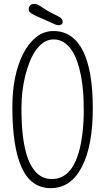

<svg xmlns="http://www.w3.org/2000/svg" viewBox="-20 -956 541 987"><path d="M43.5 -405.8Q43.5 -568.4 98.6 -678.7Q126 -732.4 165 -764.4Q204.1 -796.4 255.1 -796.4Q306.2 -796.4 344.2 -769.8Q382.3 -743.2 407.2 -692.9Q456.1 -594.2 457 -405.8Q458 -207.5 400.4 -97.2Q343.8 11.2 241.7 11.2Q139.6 11.2 91.6 -94.2Q43.5 -199.7 43.5 -405.8ZM109.4 -565.4Q90.3 -484.4 90.3 -403.6Q90.3 -322.8 96.4 -268.1Q102.5 -213.4 113.3 -173.6Q124 -133.8 138.9 -107.2Q153.8 -80.6 170.9 -64.5Q202.6 -35.6 246.6 -35.6Q376.5 -35.6 404.3 -274.4Q410.6 -329.1 410.6 -385.7Q410.6 -442.4 407.2 -484.9Q403.8 -527.3 396.2 -566.7Q388.7 -606 376.7 -640.1Q364.7 -674.3 347.4 -699.5Q330.1 -724.6 307.1 -739Q284.2 -753.4 256.3 -753.4Q228.5 -753.4 206.1 -739Q183.6 -724.6 165.3 -699.2Q147 -673.8 133.1 -639.4Q119.1 -605 109.4 -565.4ZM301.8 -848.6Q305.2 -830.6 285.6 -826.7Q273.9 -824.7 253.2 -835Q232.4 -845.2 211.2 -854Q189.9 -862.8 171.9 -871.1Q129.4 -890.1 127.9 -902.1Q126.5 -914.1 131.8 -923.6Q137.2 -933.1 148.4 -935.3Q159.7 -937.5 170.2 -933.6Q180.7 -929.7 201.9 -915Q223.1 -900.4 242.4 -890.6Q261.7 -880.9 274.2 -874.8Q286.6 -868.7 293.2 -863.3Q299.8 -857.9 301.8 -848.6Z"/></svg>

Font: Pompiere
Style: Regular
Weight: 400
Designer: Karolina Lach
Foundry: Sorkin Type Co.
Version: Version 1.002